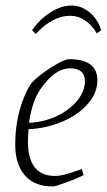

<svg xmlns="http://www.w3.org/2000/svg" viewBox="-20 -665 386 694"><path d="M83 -198Q81 -170 81 -154Q81 -29 179 -29Q202 -29 236.5 -40.5Q271 -52 276 -54L282 -32Q259 -20 219.5 -5.5Q180 9 171 9Q104 9 69.5 -31.5Q35 -72 35 -142Q35 -209 51.5 -268.5Q68 -328 94 -365Q120 -393 166 -422Q212 -451 230 -451Q332 -451 332 -375Q332 -329 297.5 -289.5Q263 -250 205.5 -225.5Q148 -201 83 -198ZM85 -221Q142 -224 188.5 -247Q235 -270 261 -303.5Q287 -337 287 -371Q287 -418 233 -418Q210 -418 188 -405Q158 -388 127 -344Q96 -300 85 -221ZM96 -556Q123 -595 162 -620Q201 -645 238 -645Q274 -645 303.5 -620.5Q333 -596 346 -556L330 -544Q312 -575 287 -591.5Q262 -608 233 -608Q170 -608 109 -542Z"/></svg>

Font: Grenze ExtraLight
Style: Italic
Weight: 275
Italic angle: -10°
Designer: Renata Polastri
Foundry: Omnibus-Type
Version: Version 1.002; ttfautohint (v1.8)